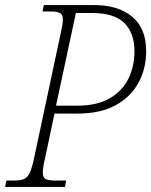

<svg xmlns="http://www.w3.org/2000/svg" viewBox="-37 -734 594 754"><path d="M-17 0 -12 -25H19Q42 -25 56 -30.5Q70 -36 79 -54Q88 -72 96 -109L202 -606Q210 -640 210 -657Q210 -677 198 -683Q186 -689 162 -689H130L135 -714H334Q427 -714 482 -668.5Q537 -623 537 -533Q537 -464 506.5 -408.5Q476 -353 416.5 -320.5Q357 -288 268 -288H177L139 -108Q135 -92 133 -78.5Q131 -65 131 -56Q131 -36 143 -30.5Q155 -25 180 -25H223L218 0ZM183 -319H266Q344 -319 394 -348Q444 -377 467.5 -425.5Q491 -474 491 -533Q491 -604 451.5 -643.5Q412 -683 323 -683H261Z"/></svg>

Font: Noto Serif SemiCondensed ExtraLight
Style: Italic
Weight: 200
Width: 4
Italic angle: -12°
Designer: Monotype Design Team
Foundry: Monotype Imaging Inc.
Version: Version 2.013